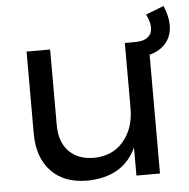

<svg xmlns="http://www.w3.org/2000/svg" viewBox="-49 -711 753 763"><g transform="rotate(-5 327.0 -329.5)"><path d="M649 -584Q649 -543 625.5 -514Q602 -485 559 -474V0H465V-112Q413 1 269 3Q177 3 125 -51.5Q73 -106 73 -202V-529H167V-227Q167 -160 203.5 -122.5Q240 -85 304 -85Q378 -86 421.5 -137.5Q465 -189 465 -269V-529H506Q540 -529 557 -543Q574 -557 574 -581Q574 -604 559 -634L631 -662Q649 -620 649 -584Z"/></g></svg>

Font: Montserrat
Style: Regular
Weight: 400
Designer: Julieta Ulanovsky
Foundry: Julieta Ulanovsky
Version: Version 6.001